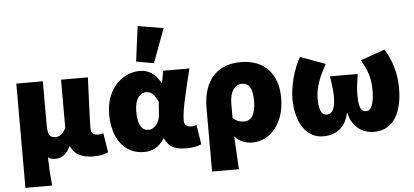

<svg xmlns="http://www.w3.org/2000/svg" viewBox="-59 -933 2673 1240"><g transform="rotate(-5 1277.0 -313.0)"><path d="M58 176H232C224 110 222 57 220 -8C234 4 252 6 270 6C310 6 344 -20 364 -66H368C388 -16 438 12 512 12C560 12 586 4 610 -6L590 -132C580 -128 566 -126 558 -126C528 -126 510 -136 510 -170C510 -240 518 -390 522 -500H348V-188C330 -152 310 -134 280 -134C246 -134 230 -150 230 -214V-500H58Z M842 12C898 12 942 -12 974 -64H978C1002 -6 1044 12 1118 12C1162 12 1194 4 1214 -6L1194 -132C1182 -128 1171 -126 1162 -126C1134 -126 1114 -136 1114 -170C1114 -240 1154 -390 1180 -500H1010L996 -424H992C958 -486 914 -512 860 -512C744 -512 638 -414 638 -250C638 -88 718 12 842 12ZM884 -128C842 -128 814 -162 814 -252C814 -340 852 -372 888 -372C926 -372 946 -342 964 -302L958 -218C955 -168 920 -128 884 -128ZM955 -554 1037 -774 871 -802 841 -574Z M1268 176H1442C1438 108 1434 34 1430 -38C1462 0 1508 12 1546 12C1652 12 1754 -86 1754 -258C1754 -420 1662 -512 1514 -512C1372 -512 1268 -428 1268 -233ZM1504 -128C1479 -128 1454 -134 1430 -158V-252C1430 -322 1460 -372 1508 -372C1554 -372 1578 -338 1578 -256C1578 -160 1544 -128 1504 -128Z M2004 12C2090 12 2150 -34 2168 -124H2172C2190 -34 2259 12 2332 12C2460 12 2518 -98 2518 -256C2518 -358 2489 -440 2446 -512L2288 -456C2334 -378 2346 -327 2346 -254C2346 -173 2326 -126 2296 -126C2258 -126 2246 -156 2246 -238C2246 -286 2252 -310 2260 -370H2080C2088 -310 2094 -286 2094 -238C2094 -167 2078 -126 2038 -126C2000 -126 1988 -170 1988 -234C1988 -302 2014 -372 2060 -452L1898 -512C1856 -440 1826 -330 1826 -248C1826 -92 1894 12 2004 12Z"/></g></svg>

Font: Source Sans Pro Black
Style: Regular
Weight: 900
Designer: Paul D. Hunt
Foundry: Adobe Systems Incorporated
Version: Version 3.006;hotconv 1.0.111;makeotfexe 2.5.65597